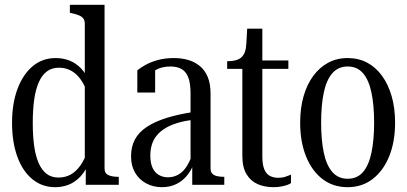

<svg xmlns="http://www.w3.org/2000/svg" viewBox="-20 -767 1690 797"><path d="M414 -68Q414 -47 430 -40Q446 -33 471 -33H473V0H336V-101H332V-668Q332 -682 326 -690Q320 -698 308.5 -703Q297 -708 279 -712L270 -714V-747H414ZM211 -526Q241 -526 267.5 -516Q294 -506 316 -483.5Q338 -461 354 -422L345 -374Q332 -414 314 -438.5Q296 -463 273.5 -474.5Q251 -486 225 -486Q195 -486 174.5 -470.5Q154 -455 141 -425.5Q128 -396 122 -354Q116 -312 116 -257Q116 -202 122 -160Q128 -118 141 -89Q154 -60 174 -45Q194 -30 223 -30Q251 -30 273.5 -42.5Q296 -55 314 -80.5Q332 -106 345 -145L352 -99Q337 -59 314.5 -35Q292 -11 265.5 -0.5Q239 10 209 10Q155 10 114.5 -23Q74 -56 52 -116.5Q30 -177 30 -257Q30 -337 52.5 -397.5Q75 -458 115.5 -492Q156 -526 211 -526Z M788 -303 787 -270Q748 -266 718 -257Q688 -248 666.5 -235Q645 -222 631 -205Q617 -188 610.5 -167Q604 -146 604 -121Q604 -91 613 -71Q622 -51 639 -41Q656 -31 677 -31Q702 -31 722.5 -43.5Q743 -56 757.5 -80.5Q772 -105 782 -138L788 -99Q778 -66 759 -41.5Q740 -17 713 -3.5Q686 10 652 10Q616 10 586.5 -6Q557 -22 540.5 -50.5Q524 -79 524 -118Q524 -158 540 -188Q556 -218 589 -240Q622 -262 671.5 -277.5Q721 -293 788 -303ZM778 0V-93L771 -91V-378Q771 -420 762 -444.5Q753 -469 734.5 -480Q716 -491 687 -491Q651 -491 625.5 -476Q600 -461 583 -434Q584 -451 587.5 -461.5Q591 -472 596.5 -478Q602 -484 609.5 -486.5Q617 -489 624 -489V-383H550V-475Q562 -485 583 -497Q604 -509 634 -517.5Q664 -526 702 -526Q734 -526 761.5 -518Q789 -510 810 -492.5Q831 -475 842.5 -447Q854 -419 854 -379V-68Q854 -54 861 -46.5Q868 -39 880.5 -36Q893 -33 909 -33H911V0Z M923 -481V-513H925Q950 -513 966.5 -519.5Q983 -526 992 -541.5Q1001 -557 1002 -582L1029 -516H1177V-481ZM1069 -117Q1069 -84 1077 -64.5Q1085 -45 1100 -37Q1115 -29 1134 -29Q1154 -29 1168 -34.5Q1182 -40 1188 -42V-7Q1181 -2 1170 1.5Q1159 5 1145.5 7.5Q1132 10 1115 10Q1079 10 1050 -2.5Q1021 -15 1003.5 -43.5Q986 -72 986 -120V-516L999 -520L1006 -648H1069Z M1620 -258Q1620 -178 1595.5 -118Q1571 -58 1527 -24Q1483 10 1423 10Q1363 10 1319 -23.5Q1275 -57 1250.5 -117.5Q1226 -178 1226 -258Q1226 -318 1240 -367Q1254 -416 1280 -451.5Q1306 -487 1342 -506.5Q1378 -526 1423 -526Q1468 -526 1504 -507Q1540 -488 1566 -452Q1592 -416 1606 -367Q1620 -318 1620 -258ZM1313 -258Q1313 -186 1324 -133.5Q1335 -81 1359.5 -53Q1384 -25 1423 -25Q1463 -25 1487 -53Q1511 -81 1522 -133.5Q1533 -186 1533 -258Q1533 -330 1522 -382.5Q1511 -435 1487 -463Q1463 -491 1423 -491Q1384 -491 1359.5 -463Q1335 -435 1324 -382.5Q1313 -330 1313 -258Z"/></svg>

Font: Roboto Serif 120pt ExtraCondensed
Style: Regular
Weight: 400
Width: 2
Designer: Greg Gazdowicz
Foundry: Commercial Type
Version: Version 1.008